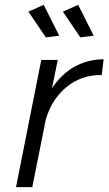

<svg xmlns="http://www.w3.org/2000/svg" viewBox="-20 -771 447 791"><path d="M407 -527 399 -462Q317 -463 255.5 -413.5Q194 -364 169 -280L113 0H46L150 -524H218L194 -407Q232 -465 286 -495.5Q340 -526 407 -527ZM160 -751 224 -624 169 -617 97 -723ZM302 -751 366 -624 311 -617 239 -723Z"/></svg>

Font: Gontserrat Light
Style: Italic
Weight: 300
Italic angle: -11.3°
Designer: Julieta Ulanovsky
Foundry: Julieta Ulanovsky
Version: Version 6.001